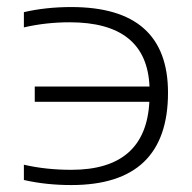

<svg xmlns="http://www.w3.org/2000/svg" viewBox="-20 -533 553 553"><path d="M48.8 -58.6Q112.3 -43.9 185.5 -43.9Q399.9 -43.9 410.2 -239.7H80.1V-283.7H410.6Q402.8 -468.8 180.7 -468.8Q112.3 -468.8 48.8 -454.1V-498Q112.3 -512.7 185.5 -512.7Q463.9 -512.7 463.9 -266.1Q463.9 0 185.5 0Q112.3 0 48.8 -14.6Z"/></svg>

Font: Voltera Light
Style: Light
Weight: 300
Designer: Bernd Montag
Version: Version 1.301